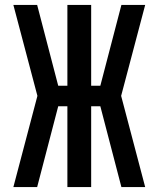

<svg xmlns="http://www.w3.org/2000/svg" viewBox="-20 -755 640 775"><path d="M34 0 131 -368 34 -735H130L215 -409H252V-735H348V-409H385L470 -735H566L469 -368L566 0H470L385 -326H348V0H252V-326H215L130 0Z"/></svg>

Font: Iosevka Custom Medium Extended
Style: Regular
Weight: 500
Width: 7
Monospace: yes
Designer: Belleve Invis
Foundry: Belleve Invis
Version: Version 11.2.4; ttfautohint (v1.8.4)